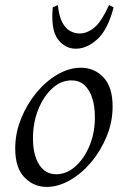

<svg xmlns="http://www.w3.org/2000/svg" viewBox="-20 -722 504 757"><path d="M164 15Q113 15 76.5 -22.5Q40 -60 40 -137Q40 -197 63 -254Q86 -311 123.5 -356.5Q161 -402 207 -428.5Q253 -455 299 -455Q352 -455 388 -417Q424 -379 424 -302Q424 -241 400.5 -184Q377 -127 339 -82Q301 -37 255 -11Q209 15 164 15ZM202 -35Q243 -35 278 -66.5Q313 -98 334 -150Q355 -202 354 -263Q354 -302 344 -334Q334 -366 314 -385.5Q294 -405 261 -405Q220 -405 185.5 -373Q151 -341 130.5 -289.5Q110 -238 110 -177Q110 -112 134 -73.5Q158 -35 202 -35ZM410 -702 428 -693Q405 -605 364 -567.5Q323 -530 279 -530Q236 -530 208 -567.5Q180 -605 188 -693L208 -702Q213 -657 226 -633Q239 -609 257 -599.5Q275 -590 294 -590Q323 -590 351 -612.5Q379 -635 410 -702Z"/></svg>

Font: Bona Nova
Style: Italic
Weight: 400
Italic angle: -4°
Designer: Mateusz Machalski
Foundry: Capitalics
Version: Version 4.001; ttfautohint (v1.8.3)